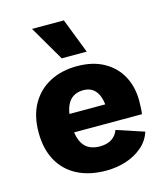

<svg xmlns="http://www.w3.org/2000/svg" viewBox="-112 -824 797 920"><g transform="rotate(-15 287.0 -364.0)"><path d="M302 10Q220 10 160 -20.5Q100 -51 67.5 -109.5Q35 -168 35 -250Q35 -333 68 -391Q101 -449 159.5 -479.5Q218 -510 294 -510Q372 -510 427 -479.5Q482 -449 511 -395.5Q540 -342 540 -273Q540 -254 539 -236.5Q538 -219 536 -207H145V-298H461L380 -267Q380 -307 370.5 -334.5Q361 -362 342 -376.5Q323 -391 294 -391Q263 -391 241 -376Q219 -361 208 -329Q197 -297 197 -247Q197 -198 209.5 -167.5Q222 -137 245.5 -123.5Q269 -110 302 -110Q338 -110 361 -125Q384 -140 394 -167L530 -122Q516 -79 481.5 -49.5Q447 -20 400.5 -5Q354 10 302 10ZM291 -738 358 -565H234L133 -738Z"/></g></svg>

Font: Kantumruy Pro
Style: Bold
Weight: 700
Version: Version 1.002